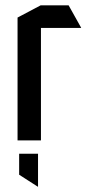

<svg xmlns="http://www.w3.org/2000/svg" viewBox="-20 -528 332 722"><path d="M46 0V-462L133 -508H238L285 -424V-423H134V0ZM122 174 52 129V50H123V174Z"/></svg>

Font: Foldit Thin
Style: Regular
Weight: 400
Version: Version 1.003